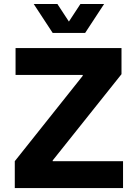

<svg xmlns="http://www.w3.org/2000/svg" viewBox="-20 -950 696 970"><path d="M54.7 -135.7H243.2H601.6V0H54.7ZM401.4 -571.3 397.9 -559.6V-577.1L593.8 -575.2L243.2 -135.7L246.1 -151.4V-133.8L54.7 -135.7ZM58.6 -707H593.8V-575.2L401.4 -571.3H58.6ZM246.1 -783.7H365.7L270 -929.7H150.4ZM290.5 -783.7H410.2L505.9 -929.7H386.2Z"/></svg>

Font: Wanted Sans Std Variable
Style: Regular
Weight: 400
Designer: Original Design by Kil Hyung-jin and Kang Hanbin, Wanted Lab, Inc;
Foundry: Wanted Lab, Inc.
Version: Version 1.003;Glyphs 3.2 (3227)